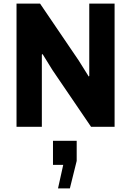

<svg xmlns="http://www.w3.org/2000/svg" viewBox="-20 -706 731 1069"><path d="M203 -686 419 -368 474 -280 477 -283V-686H618V0H487L272 -316L217 -405L213 -402V0H72V-686ZM303 343 332 212H275V78H407V190L369 343Z"/></svg>

Font: Chivo
Style: Bold
Weight: 700
Designer: Hector Gatti
Foundry: Omnibus-Type
Version: Version 1.007;PS 001.007;hotconv 1.0.88;makeotf.lib2.5.64775